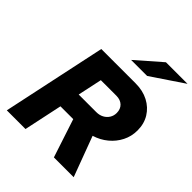

<svg xmlns="http://www.w3.org/2000/svg" viewBox="-253 -1075 1220 1220"><g transform="rotate(45 357.0 -465.5)"><path d="M21 0 170 -700H478Q544 -700 593.5 -674Q643 -648 671 -602.5Q699 -557 699 -497Q699 -444 676 -398.5Q653 -353 613 -320Q573 -287 521 -271L622 0H444L359 -259H244L189 0ZM273 -394H431Q459 -394 480.5 -405.5Q502 -417 514.5 -437Q527 -457 527 -482Q527 -517 505.5 -537.5Q484 -558 448 -558H308ZM353 -785 520 -931H714L497 -785Z"/></g></svg>

Font: Red Hat Text VF
Style: Italic
Weight: 400
Italic angle: -12°
Designer: Pentagram, MCKL
Foundry: Pentagram, MCKL
Version: Version 1.023